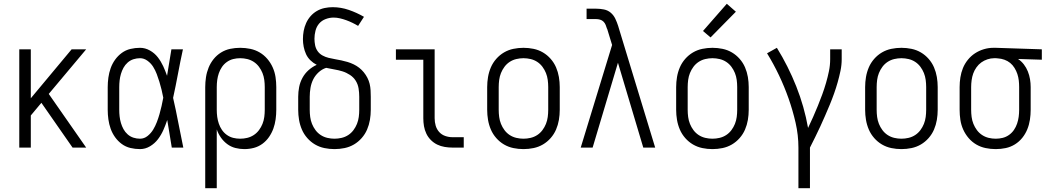

<svg xmlns="http://www.w3.org/2000/svg" viewBox="-20 -781 5540 1016"><path d="M82 0V-520H143V-261L359 -520H436L238 -284L436 0H364L199 -237L143 -170V0Z M721 8Q695 8 670 2Q645 -4 624.5 -19Q604 -34 589 -55Q574 -76 565.5 -100Q557 -124 553.5 -149.5Q550 -175 550 -200V-320Q550 -345 553.5 -370.5Q557 -396 565.5 -420Q574 -444 589 -465Q604 -486 624.5 -501Q645 -516 670 -522Q695 -528 721 -528Q748 -528 773 -514Q798 -500 815 -478Q832 -456 843.5 -431Q855 -406 864 -380Q870 -415 875.5 -450Q881 -485 887 -520H948Q934 -456 922 -391.5Q910 -327 896 -263Q911 -198 923.5 -132Q936 -66 950 0H889Q883 -37 877 -73.5Q871 -110 865 -146Q856 -119 844.5 -93Q833 -67 816 -44.5Q799 -22 774 -7Q749 8 721 8ZM721 -47Q743 -47 761 -61.5Q779 -76 790.5 -95Q802 -114 810 -135Q818 -156 824 -177Q830 -198 835 -220Q840 -242 844 -264Q840 -285 835 -306Q830 -327 823.5 -348Q817 -369 809.5 -389Q802 -409 790.5 -427.5Q779 -446 760.5 -459.5Q742 -473 721 -473Q703 -473 686 -467.5Q669 -462 655.5 -450Q642 -438 633.5 -422.5Q625 -407 620 -390Q615 -373 613 -355.5Q611 -338 611 -320V-200Q611 -182 613 -164.5Q615 -147 620 -130Q625 -113 633.5 -97.5Q642 -82 655.5 -70Q669 -58 686 -52.5Q703 -47 721 -47Z M1066 215V-320Q1066 -346 1070 -372.5Q1074 -399 1084 -423.5Q1094 -448 1110.5 -468.5Q1127 -489 1149.5 -503Q1172 -517 1198 -522.5Q1224 -528 1251 -528Q1278 -528 1304.5 -522.5Q1331 -517 1354 -503.5Q1377 -490 1394.5 -469.5Q1412 -449 1423 -424.5Q1434 -400 1438 -373.5Q1442 -347 1442 -320V-200Q1442 -175 1438.5 -149.5Q1435 -124 1426.5 -100.5Q1418 -77 1403.5 -56Q1389 -35 1368.5 -20Q1348 -5 1323.5 1.5Q1299 8 1273 8Q1249 8 1225.5 2Q1202 -4 1182.5 -18.5Q1163 -33 1149 -53Q1135 -73 1127 -96V215ZM1251 -47Q1270 -47 1288.5 -51.5Q1307 -56 1323 -66.5Q1339 -77 1350.5 -92.5Q1362 -108 1369 -125.5Q1376 -143 1378.5 -162Q1381 -181 1381 -200V-320Q1381 -339 1378.5 -358Q1376 -377 1369 -394.5Q1362 -412 1350.5 -427.5Q1339 -443 1323 -453.5Q1307 -464 1288.5 -468.5Q1270 -473 1251 -473Q1232 -473 1214 -468.5Q1196 -464 1180.5 -453Q1165 -442 1154.5 -426.5Q1144 -411 1138 -393.5Q1132 -376 1129.5 -357.5Q1127 -339 1127 -320V-200Q1127 -181 1129.5 -162.5Q1132 -144 1138 -126.5Q1144 -109 1154.5 -93.5Q1165 -78 1180.5 -67Q1196 -56 1214 -51.5Q1232 -47 1251 -47Z M1750 8Q1723 8 1696.5 2.5Q1670 -3 1647 -16.5Q1624 -30 1606 -50.5Q1588 -71 1577.5 -95.5Q1567 -120 1562.5 -146.5Q1558 -173 1558 -200V-269Q1558 -295 1563 -320.5Q1568 -346 1580.5 -369Q1593 -392 1612.5 -409.5Q1632 -427 1656 -438Q1638 -447 1623 -461.5Q1608 -476 1599.5 -494.5Q1591 -513 1587 -533.5Q1583 -554 1583 -574Q1583 -596 1587 -617.5Q1591 -639 1600 -659Q1609 -679 1623.5 -695.5Q1638 -712 1657 -723Q1676 -734 1697.5 -738.5Q1719 -743 1740 -743Q1784 -743 1826 -728.5Q1868 -714 1906 -692L1875 -644Q1860 -653 1844.5 -660.5Q1829 -668 1812.5 -674Q1796 -680 1779 -684Q1762 -688 1745 -688Q1724 -688 1703 -680Q1682 -672 1668.5 -656Q1655 -640 1649.5 -618.5Q1644 -597 1644 -576Q1644 -559 1647.5 -541.5Q1651 -524 1661 -510Q1671 -496 1686.5 -487.5Q1702 -479 1718.5 -475Q1735 -471 1752 -468Q1769 -465 1786 -461.5Q1803 -458 1819.5 -453Q1836 -448 1851.5 -440.5Q1867 -433 1880.5 -422.5Q1894 -412 1905 -398.5Q1916 -385 1924 -369.5Q1932 -354 1936 -337.5Q1940 -321 1941 -303.5Q1942 -286 1942 -269V-200Q1942 -173 1937.5 -146.5Q1933 -120 1922.5 -95.5Q1912 -71 1894 -50.5Q1876 -30 1853 -16.5Q1830 -3 1803.5 2.5Q1777 8 1750 8ZM1750 -47Q1769 -47 1788 -51.5Q1807 -56 1823 -66.5Q1839 -77 1850.5 -92.5Q1862 -108 1869 -125.5Q1876 -143 1878.5 -162Q1881 -181 1881 -200V-269Q1881 -291 1877.5 -313Q1874 -335 1862.5 -353.5Q1851 -372 1832 -384.5Q1813 -397 1792 -403.5Q1771 -410 1749.5 -413.5Q1728 -417 1706 -422Q1684 -415 1666 -398.5Q1648 -382 1637.5 -361Q1627 -340 1623 -316Q1619 -292 1619 -269V-200Q1619 -181 1621.5 -162Q1624 -143 1631 -125.5Q1638 -108 1649.5 -92.5Q1661 -77 1677 -66.5Q1693 -56 1712 -51.5Q1731 -47 1750 -47Z M2374 0Q2354 0 2333 -3.5Q2312 -7 2293.5 -16Q2275 -25 2260 -40Q2245 -55 2236 -74Q2227 -93 2223.5 -113.5Q2220 -134 2220 -155V-465H2075V-520H2280V-155Q2280 -135 2285.5 -116Q2291 -97 2304 -82.5Q2317 -68 2336 -61.5Q2355 -55 2374 -55H2434V0Z M2750 8Q2723 8 2696.5 2.5Q2670 -3 2647 -16.5Q2624 -30 2606 -50.5Q2588 -71 2577.5 -95.5Q2567 -120 2562.5 -146.5Q2558 -173 2558 -200V-320Q2558 -347 2562.5 -373.5Q2567 -400 2577.5 -424.5Q2588 -449 2606 -469.5Q2624 -490 2647 -503.5Q2670 -517 2696.5 -522.5Q2723 -528 2750 -528Q2777 -528 2803.5 -522.5Q2830 -517 2853 -503.5Q2876 -490 2894 -469.5Q2912 -449 2922.5 -424.5Q2933 -400 2937.5 -373.5Q2942 -347 2942 -320V-200Q2942 -173 2937.5 -146.5Q2933 -120 2922.5 -95.5Q2912 -71 2894 -50.5Q2876 -30 2853 -16.5Q2830 -3 2803.5 2.5Q2777 8 2750 8ZM2750 -47Q2769 -47 2788 -51.5Q2807 -56 2823 -66.5Q2839 -77 2850.5 -92.5Q2862 -108 2869 -125.5Q2876 -143 2878.5 -162Q2881 -181 2881 -200V-320Q2881 -339 2878.5 -358Q2876 -377 2869 -394.5Q2862 -412 2850.5 -427.5Q2839 -443 2823 -453.5Q2807 -464 2788 -468.5Q2769 -473 2750 -473Q2731 -473 2712 -468.5Q2693 -464 2677 -453.5Q2661 -443 2649.5 -427.5Q2638 -412 2631 -394.5Q2624 -377 2621.5 -358Q2619 -339 2619 -320V-200Q2619 -181 2621.5 -162Q2624 -143 2631 -125.5Q2638 -108 2649.5 -92.5Q2661 -77 2677 -66.5Q2693 -56 2712 -51.5Q2731 -47 2750 -47Z M3053 0 3219 -543 3193 -628Q3193 -628 3193 -628Q3193 -628 3193 -628L3192 -629Q3189 -639 3185 -649Q3181 -659 3173.5 -666.5Q3166 -674 3155.5 -677Q3145 -680 3135 -680H3084V-735H3135Q3155 -735 3175.5 -731Q3196 -727 3211.5 -714Q3227 -701 3236 -682Q3245 -663 3251 -644L3257 -624L3447 0H3384L3250 -449L3116 0Z M3750 8Q3723 8 3696.5 2.5Q3670 -3 3647 -16.5Q3624 -30 3606 -50.5Q3588 -71 3577.5 -95.5Q3567 -120 3562.5 -146.5Q3558 -173 3558 -200V-320Q3558 -347 3562.5 -373.5Q3567 -400 3577.5 -424.5Q3588 -449 3606 -469.5Q3624 -490 3647 -503.5Q3670 -517 3696.5 -522.5Q3723 -528 3750 -528Q3777 -528 3803.5 -522.5Q3830 -517 3853 -503.5Q3876 -490 3894 -469.5Q3912 -449 3922.5 -424.5Q3933 -400 3937.5 -373.5Q3942 -347 3942 -320V-200Q3942 -173 3937.5 -146.5Q3933 -120 3922.5 -95.5Q3912 -71 3894 -50.5Q3876 -30 3853 -16.5Q3830 -3 3803.5 2.5Q3777 8 3750 8ZM3750 -47Q3769 -47 3788 -51.5Q3807 -56 3823 -66.5Q3839 -77 3850.5 -92.5Q3862 -108 3869 -125.5Q3876 -143 3878.5 -162Q3881 -181 3881 -200V-320Q3881 -339 3878.5 -358Q3876 -377 3869 -394.5Q3862 -412 3850.5 -427.5Q3839 -443 3823 -453.5Q3807 -464 3788 -468.5Q3769 -473 3750 -473Q3731 -473 3712 -468.5Q3693 -464 3677 -453.5Q3661 -443 3649.5 -427.5Q3638 -412 3631 -394.5Q3624 -377 3621.5 -358Q3619 -339 3619 -320V-200Q3619 -181 3621.5 -162Q3624 -143 3631 -125.5Q3638 -108 3649.5 -92.5Q3661 -77 3677 -66.5Q3693 -56 3712 -51.5Q3731 -47 3750 -47ZM3740 -583 3700 -617 3826 -761 3874 -719Z M4205 215V0Q4205 -66 4190 -131.5Q4175 -197 4153 -259.5Q4131 -322 4102.5 -382Q4074 -442 4039 -499L4091 -528Q4151 -431 4193.5 -324Q4236 -217 4256 -104Q4270 -133 4283 -162.5Q4296 -192 4308 -221.5Q4320 -251 4331 -281Q4342 -311 4351 -342Q4360 -373 4366.5 -404.5Q4373 -436 4373 -468V-520H4434V-468Q4434 -437 4427.5 -406Q4421 -375 4412.5 -345Q4404 -315 4393.5 -285.5Q4383 -256 4371 -227Q4359 -198 4346.5 -169.5Q4334 -141 4321 -112.5Q4308 -84 4294 -56Q4280 -28 4266 0V215Z M4750 8Q4723 8 4696.5 2.5Q4670 -3 4647 -16.5Q4624 -30 4606 -50.5Q4588 -71 4577.5 -95.5Q4567 -120 4562.5 -146.5Q4558 -173 4558 -200V-320Q4558 -347 4562.5 -373.5Q4567 -400 4577.5 -424.5Q4588 -449 4606 -469.5Q4624 -490 4647 -503.5Q4670 -517 4696.5 -522.5Q4723 -528 4750 -528Q4777 -528 4803.5 -522.5Q4830 -517 4853 -503.5Q4876 -490 4894 -469.5Q4912 -449 4922.5 -424.5Q4933 -400 4937.5 -373.5Q4942 -347 4942 -320V-200Q4942 -173 4937.5 -146.5Q4933 -120 4922.5 -95.5Q4912 -71 4894 -50.5Q4876 -30 4853 -16.5Q4830 -3 4803.5 2.5Q4777 8 4750 8ZM4750 -47Q4769 -47 4788 -51.5Q4807 -56 4823 -66.5Q4839 -77 4850.5 -92.5Q4862 -108 4869 -125.5Q4876 -143 4878.5 -162Q4881 -181 4881 -200V-320Q4881 -339 4878.5 -358Q4876 -377 4869 -394.5Q4862 -412 4850.5 -427.5Q4839 -443 4823 -453.5Q4807 -464 4788 -468.5Q4769 -473 4750 -473Q4731 -473 4712 -468.5Q4693 -464 4677 -453.5Q4661 -443 4649.5 -427.5Q4638 -412 4631 -394.5Q4624 -377 4621.5 -358Q4619 -339 4619 -320V-200Q4619 -181 4621.5 -162Q4624 -143 4631 -125.5Q4638 -108 4649.5 -92.5Q4661 -77 4677 -66.5Q4693 -56 4712 -51.5Q4731 -47 4750 -47Z M5249 8Q5222 8 5195.5 2.5Q5169 -3 5146 -16.5Q5123 -30 5105.5 -50.5Q5088 -71 5077 -95.5Q5066 -120 5062 -146.5Q5058 -173 5058 -200V-320Q5058 -346 5062 -371.5Q5066 -397 5075.5 -420.5Q5085 -444 5101.5 -464.5Q5118 -485 5139.5 -499Q5161 -513 5186 -520.5Q5211 -528 5236 -528Q5240 -528 5243.5 -528Q5247 -528 5250 -528L5493 -520V-465L5367 -469Q5385 -457 5398 -440Q5411 -423 5419 -403Q5427 -383 5430.5 -362Q5434 -341 5434 -320V-200Q5434 -174 5430 -147.5Q5426 -121 5416 -96.5Q5406 -72 5389.5 -51.5Q5373 -31 5350.5 -17Q5328 -3 5302 2.5Q5276 8 5249 8ZM5249 -47Q5268 -47 5286 -51.5Q5304 -56 5319.5 -67Q5335 -78 5345.5 -93.5Q5356 -109 5362 -126.5Q5368 -144 5370.5 -162.5Q5373 -181 5373 -200V-320Q5373 -338 5371 -355.5Q5369 -373 5363.5 -389.5Q5358 -406 5348.5 -421.5Q5339 -437 5325.5 -448Q5312 -459 5295 -465Q5278 -471 5261 -472L5250 -473Q5248 -473 5245.5 -473Q5243 -473 5241 -473Q5223 -473 5205 -467Q5187 -461 5172.5 -450.5Q5158 -440 5147 -424.5Q5136 -409 5130 -392Q5124 -375 5121.5 -356.5Q5119 -338 5119 -320V-200Q5119 -181 5121.5 -162Q5124 -143 5131 -125.5Q5138 -108 5149.5 -92.5Q5161 -77 5177 -66.5Q5193 -56 5211.5 -51.5Q5230 -47 5249 -47Z"/></svg>

Font: Iosevka SS04 Light
Style: Regular
Weight: 300
Monospace: yes
Designer: Belleve Invis
Foundry: Belleve Invis
Version: Version 19.0.0; ttfautohint (v1.8.4)